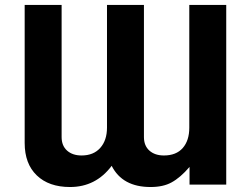

<svg xmlns="http://www.w3.org/2000/svg" viewBox="-20 -749 1018 779"><path d="M645 -118.2Q694.8 -118.2 721.4 -148.4Q748 -178.7 748 -231V-729H897.9V0H749V-71.8Q711.9 -28.3 675.8 -8.8Q642.1 9.8 590.8 9.8Q476.6 9.8 433.1 -76.2Q368.7 9.8 264.2 9.8Q178.2 9.8 129.2 -37.4Q80.1 -84.5 80.1 -168.9V-729H230V-192.9Q230 -157.7 252.2 -137.9Q274.4 -118.2 311 -118.2Q359.4 -118.2 386.7 -148.9Q414.1 -179.7 414.1 -231V-729H564V-192.9Q564 -157.7 586.2 -137.9Q608.4 -118.2 645 -118.2Z"/></svg>

Font: Miedinger*
Style: Bold
Weight: 700
Version: Version 001.000